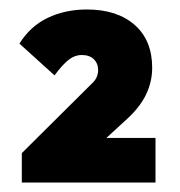

<svg xmlns="http://www.w3.org/2000/svg" viewBox="-20 -732 380 405"><path d="M26 -409 172 -554Q181 -562 184 -569.5Q187 -577 187 -584Q187 -598 178 -607Q169 -616 152 -616Q138 -616 125 -606Q112 -596 95 -573L21 -640Q44 -677 81 -694.5Q118 -712 163 -712Q227 -712 264 -679.5Q301 -647 301 -589Q301 -560 288.5 -533.5Q276 -507 249 -482L163 -403ZM26 -347V-409L122 -441H308V-347Z"/></svg>

Font: Outfit
Style: Bold
Weight: 700
Designer: Rodrigo Fuenzalida
Foundry: fragTYPE
Version: Version 1.100;gftools[0.9.27]